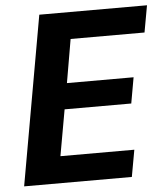

<svg xmlns="http://www.w3.org/2000/svg" viewBox="-51 -746 689 792"><g transform="rotate(-5 293.5 -350.0)"><path d="M17 0 141 -700H587L567 -589H261L230 -409H506L487 -302H211L177 -111H483L463 0Z"/></g></svg>

Font: DM Sans 28pt ExtraBold
Style: Italic
Weight: 800
Italic angle: -10°
Version: Version 4.004;gftools[0.9.30]